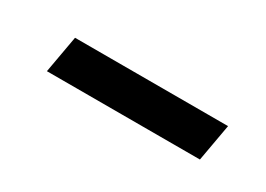

<svg xmlns="http://www.w3.org/2000/svg" viewBox="-18 -461 452 326"><g transform="rotate(30 208.5 -297.5)"><path d="M73 -334H373L360 -261H60Z"/></g></svg>

Font: Oak Sans
Style: Italic
Weight: 400
Italic angle: -9.49998°
Foundry: Erik Kennedy, Walven
Version: Version 1.000